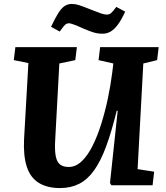

<svg xmlns="http://www.w3.org/2000/svg" viewBox="-20 -940 840 974"><path d="M678 -82 762 -69 754 0H545L538 -12L577 -378H572Q546 -272 518.5 -197.5Q491 -123 457.5 -76Q424 -29 381.5 -7.5Q339 14 285 14Q219 14 176.5 -12.5Q134 -39 116 -94Q98 -149 102 -233L124 -620L50 -635L58 -701H370L362 -635L281 -618L260 -230Q257 -180 262.5 -149.5Q268 -119 284 -106Q300 -93 329 -93Q364 -93 394.5 -122Q425 -151 449.5 -200Q474 -249 493.5 -311Q513 -373 527 -439.5Q541 -506 549 -569L555 -618L480 -635L488 -701H785L777 -635L707 -618ZM500 -769Q477 -769 456.5 -775Q436 -781 408 -793Q375 -808 356 -815Q337 -822 331 -822Q319 -822 310.5 -814.5Q302 -807 283 -780L239 -804Q260 -849 276 -874Q292 -899 308 -909.5Q324 -920 345 -920Q362 -920 381 -914Q400 -908 442 -891Q475 -878 492 -872Q509 -866 522 -866Q535 -866 544 -874Q553 -882 570 -905L615 -881Q596 -839 577.5 -814.5Q559 -790 540.5 -779.5Q522 -769 500 -769Z"/></svg>

Font: Literata
Style: Bold Italic
Weight: 700
Italic angle: -2°
Designer: Latin by Veronika Burian and Jose Scaglione. Greek by Irene Vlachou. Cyrillic by Vera Evstafieva
Foundry: TypeTogether
Version: Version 3.103;gftools[0.9.29]